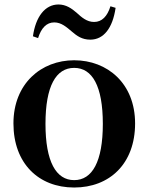

<svg xmlns="http://www.w3.org/2000/svg" viewBox="-20 -821 663 857"><path d="M311 16C469 16 583 -90 583 -270C583 -449 459 -552 311 -552C164 -552 40 -448 40 -270C40 -92 152 16 311 16ZM311 -17C230 -17 183 -100 183 -268C183 -437 230 -518 311 -518C392 -518 439 -437 439 -268C439 -100 392 -17 311 -17ZM127 -659 150 -651C164 -696 188 -721 222 -721C254 -721 277 -700 302 -679C323 -661 346 -644 383 -644C443 -644 483 -696 496 -786L473 -793C459 -748 435 -723 400 -723C368 -723 345 -743 321 -765C300 -783 275 -801 241 -801C181 -801 139 -746 127 -659Z"/></svg>

Font: Noto Serif SC
Style: Bold
Weight: 700
Designer: Ryoko NISHIZUKA 西塚涼子 (kana & ideographs); Frank Grießhammer (Latin, Greek & Cyrillic); Wenlong ZHANG 张文龙 (bopomofo); San
Foundry: Adobe
Version: Version 2.001;hotconv 1.1.0;makeotfexe 2.6.0